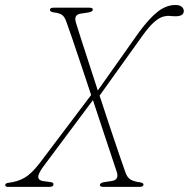

<svg xmlns="http://www.w3.org/2000/svg" viewBox="-40 -730 738 750"><path d="M256.5 -642Q261 -626.5 273.8 -586.8Q286.5 -547 304.5 -492Q322.5 -437 342 -376.5L503.5 -605Q545.5 -661.5 578.2 -686Q611 -710.5 645 -710.5Q662.5 -710.5 670.2 -703.2Q678 -696 678 -687.5Q678 -666.5 646.5 -666.5Q634 -666.5 623.2 -667.8Q612.5 -669 599 -665.5Q583 -661.5 563.8 -645.2Q544.5 -629 519 -594L349 -356.5Q370 -292.5 390.2 -231.5Q410.5 -170.5 426.5 -124Q442.5 -77.5 450 -56.5Q456.5 -37.5 469.2 -29.2Q482 -21 506 -18Q520.5 -16 520.5 -9Q520.5 0 504 0H365Q350 0 350 -7Q350.5 -16 367 -18.5L396.5 -23Q426.5 -27.5 416 -59Q410.5 -75.5 396.2 -118.2Q382 -161 362.8 -218.8Q343.5 -276.5 323 -339L129 -79Q108.5 -51 109.5 -38Q110.5 -25 129.5 -22.5L155 -19Q169.5 -17.5 169 -10.5Q169 0 153.5 0H-9Q-19.5 0 -19.5 -7.5Q-19.5 -14.5 -6.5 -16Q30 -20.5 56.2 -35.8Q82.5 -51 114 -91.5L316 -359Q295 -422.5 275.2 -481.5Q255.5 -540.5 240.5 -584.5Q225.5 -628.5 219 -645.5Q212.5 -664.5 202.2 -671.8Q192 -679 170.5 -681.5Q155 -683.5 155 -692Q155.5 -700 170 -700H308.5Q323.5 -700 322.5 -692Q322.5 -685 306.5 -681.5L274 -676.5Q247.5 -672 256.5 -642Z"/></svg>

Font: Fraunces 72pt Soft Thin
Style: Italic
Weight: 100
Italic angle: -16°
Version: Version 1.000;[0bf87f6ff]